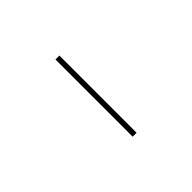

<svg xmlns="http://www.w3.org/2000/svg" viewBox="-139 -1002 1277 1277"><g transform="rotate(-45 500.0 -363.0)"><path d="M481 0H518V-726H481Z"/></g></svg>

Font: Harano Aji Gothic ExtraLight
Style: Regular
Weight: 250
Foundry: Masamichi Hosoda
Version: HaranoAjiGothic-ExtraLight version 20230610;ttx 4.39.4